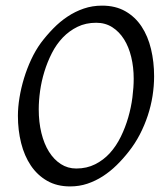

<svg xmlns="http://www.w3.org/2000/svg" viewBox="-20 -650 585 685"><path d="M457 -369.1Q457 -410.2 448.2 -446.5Q439.5 -482.9 422.4 -510Q405.3 -537.1 380.4 -553Q355.5 -568.8 323.2 -568.8Q286.1 -568.8 256.6 -554.4Q227.1 -540 204.1 -516.1Q181.2 -492.2 165 -460.4Q148.9 -428.7 138.4 -394.5Q127.9 -360.4 123 -325.4Q118.2 -290.5 118.2 -259.8Q118.2 -214.4 127.7 -175.5Q137.2 -136.7 154.8 -108.6Q172.4 -80.6 197 -64.7Q221.7 -48.8 252 -48.8Q289.6 -48.8 319.6 -64Q349.6 -79.1 372.3 -104.2Q395 -129.4 411.1 -162.4Q427.2 -195.3 437.5 -231Q447.8 -266.6 452.4 -302.5Q457 -338.4 457 -369.1ZM529.8 -377.9Q529.8 -343.3 524.2 -307.6Q518.6 -272 507.1 -237.3Q495.6 -202.6 478.8 -170.2Q461.9 -137.7 439.9 -109.9Q419.4 -83.5 396.2 -60.8Q373 -38.1 346.9 -21.2Q320.8 -4.4 291.7 5.4Q262.7 15.1 230 15.1Q183.1 15.1 148.2 -4.9Q113.3 -24.9 90.1 -59.3Q66.9 -93.8 55.4 -139.6Q43.9 -185.5 43.9 -236.8Q43.9 -267.6 49.6 -302Q55.2 -336.4 65.7 -370.8Q76.2 -405.3 91.3 -437.7Q106.4 -470.2 126 -497.1Q146.5 -524.4 170.2 -548.6Q193.8 -572.8 220.9 -590.8Q248 -608.9 278.8 -619.4Q309.6 -629.9 344.2 -629.9Q392.1 -629.9 427.2 -609.9Q462.4 -589.8 485.1 -555.4Q507.8 -521 518.8 -475.1Q529.8 -429.2 529.8 -377.9Z"/></svg>

Font: Gentium Plus CyrE
Style: Italic
Weight: 400
Italic angle: -8°
Designer: J. Victor Gaultney, Annie Olsen, Iska Routamaa, Becca Hirsbrunner
Foundry: SIL International
Version: Version 5.000